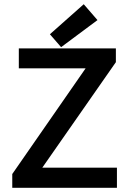

<svg xmlns="http://www.w3.org/2000/svg" viewBox="-20 -888 611 908"><path d="M385 -565H69V-659H528V-594L180 -95H533V0H38V-65ZM376 -868 441 -793 269 -665 216 -726Z"/></svg>

Font: Codetta
Style: Bold
Weight: 700
Designer: Ulrich Proeller
Foundry: PROSA GmbH
Version: Version 2.00;September 29, 2018;FontCreator 11.5.0.2427 64-b